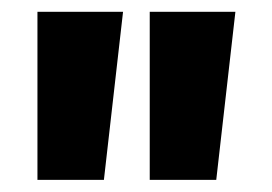

<svg xmlns="http://www.w3.org/2000/svg" viewBox="-20 -723 458 323"><path d="M43 -420.4V-703.1H187L154.8 -420.4ZM231.9 -420.4V-703.1H376L343.8 -420.4Z"/></svg>

Font: Schibsted Grotesk ExtraBold
Style: Regular
Weight: 800
Designer: Bakken & Baeck AS, Henrik Kongsvoll
Foundry: Schibsted ASA
Version: Version 1.100; ttfautohint (v1.8.4.7-5d5b);gftools[0.9.25]